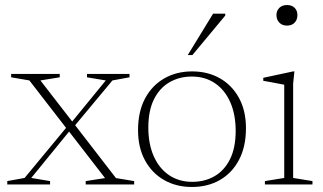

<svg xmlns="http://www.w3.org/2000/svg" viewBox="-20 -735 1288 765"><path d="M442 -25.5 514.5 -13.5V0H321.5V-13.5L398.5 -25.5L252 -215L246 -222L97 -414.5L24.5 -427V-440.5H218V-427L141 -414.5L269.5 -248.5L276 -240.5ZM264 -221.5 104.5 -26 179.5 -13.5V0H9V-13.5L78 -26L251.5 -235.5L260 -241.5L401.5 -414.5L326.5 -427V-440.5H496V-427L428 -414.5L271 -226Z M746 -10.5Q795.5 -10.5 834.5 -32.8Q873.5 -55 896.2 -100.2Q919 -145.5 919 -213.5Q919 -279 897.5 -327.8Q876 -376.5 836.8 -403.2Q797.5 -430 744 -430Q695 -430 655.8 -407.5Q616.5 -385 593.8 -340Q571 -295 571 -226.5Q571 -161.5 592.5 -112.8Q614 -64 653.5 -37.2Q693 -10.5 746 -10.5ZM744.5 10Q682.5 10 634 -17.5Q585.5 -45 557.8 -96Q530 -147 530 -216.5Q530 -289.5 557.5 -341.8Q585 -394 633.8 -422.2Q682.5 -450.5 745.5 -450.5Q808 -450.5 856.2 -423Q904.5 -395.5 932.2 -344.8Q960 -294 960 -224Q960 -151 932.5 -98.5Q905 -46 856.5 -18Q808 10 744.5 10ZM728 -515.5 829 -680.5H877.5V-673L746.5 -515.5Z M1123.5 -633Q1104.5 -633 1093 -644.8Q1081.5 -656.5 1081.5 -675Q1081.5 -692.5 1093 -703.8Q1104.5 -715 1123.5 -715Q1143 -715 1154 -703.8Q1165 -692.5 1165 -675Q1165 -656.5 1154 -644.8Q1143 -633 1123.5 -633ZM1153 -450.5 1148 -402V-26L1225 -13.5V0H1035.5V-13.5L1112.5 -26V-397.5Q1107 -398.5 1093 -401.2Q1079 -404 1061.8 -407.2Q1044.5 -410.5 1029 -413V-425L1148 -450.5Z"/></svg>

Font: Newsreader 16pt 16pt ExtraLight
Style: Regular
Weight: 250
Version: Version 1.003